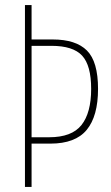

<svg xmlns="http://www.w3.org/2000/svg" viewBox="-20 -734 437 754"><path d="M365 -385Q365 -278 320.5 -224Q276 -170 178 -170H104V0H78V-714H104V-579H187Q278 -579 321.5 -535.5Q365 -492 365 -385ZM173 -195Q262 -195 300 -243Q338 -291 338 -385Q338 -477 302.5 -515.5Q267 -554 182 -554H104V-195Z"/></svg>

Font: Noto Sans Telugu ExtraCondensed Thin
Style: Regular
Weight: 100
Width: 2
Designer: Jelle Bosma - Monotype Design Team
Foundry: Monotype Imaging Inc.
Version: Version 2.005; ttfautohint (v1.8.4.7-5d5b)